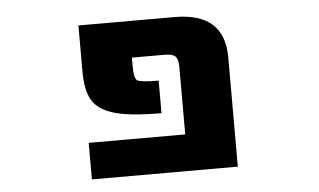

<svg xmlns="http://www.w3.org/2000/svg" viewBox="-43 -588 1085 654"><g transform="rotate(-5 500.0 -261.0)"><path d="M745.1 2H246.1V-123H576.2V-353.5Q576.2 -380.9 566.4 -390.1Q556.6 -399.4 529.3 -399.4H418V-368.2Q418 -329.1 428.7 -321.3Q439.5 -313.5 502 -313.5V-202.1Q393.6 -202.1 339.8 -218.3Q286.1 -234.4 266.1 -268.6Q246.1 -302.7 246.1 -368.2V-524.4H575.2Q745.1 -524.4 745.1 -372.1Z"/></g></svg>

Font: Gen Shin Gothic Monospace Heavy
Style: Bold
Weight: 800
Designer: [Source Han Sans]
Ryoko NISHIZUKA  (kana & ideographs); Paul D. Hunt (Latin, Greek & Cyrillic); Wenlong ZHANG  (bopomofo
Version: Version 1.002.20150607